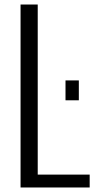

<svg xmlns="http://www.w3.org/2000/svg" viewBox="-20 -830 422 850"><path d="M71 0V-810H147V-57H377V0ZM270 -386V-474H329V-386Z"/></svg>

Font: Oswald Light
Style: Regular
Weight: 300
Designer: Vernon Adams
Foundry: Vernon Adams
Version: Version 4.103;gftools[0.9.33.dev8+g029e19f]